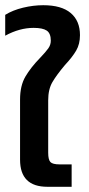

<svg xmlns="http://www.w3.org/2000/svg" viewBox="-27 -717 341 737"><path d="M50 -104V-335Q50 -388 70.5 -423Q91 -458 127 -495Q149 -518 158.5 -531.5Q168 -545 168 -561Q168 -589 152.5 -599.5Q137 -610 102 -610Q48 -610 -7 -580V-660Q22 -678 61.5 -687.5Q101 -697 139 -697Q209 -697 244.5 -667Q280 -637 280 -582Q280 -548 265.5 -523Q251 -498 222 -467Q190 -429 174 -401.5Q158 -374 158 -332V-131Q158 -104 166.5 -95Q175 -86 202 -86H248V0H155Q50 0 50 -104Z"/></svg>

Font: Kanit
Style: Regular
Weight: 400
Designer: Katatrad Team
Foundry: Cadson Demak
Version: Version 1.001